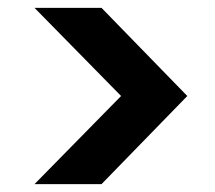

<svg xmlns="http://www.w3.org/2000/svg" viewBox="-20 -595 549 490"><path d="M289 -350 68 -575H239L458 -350L239 -125H68Z"/></svg>

Font: Albert Sans
Style: Bold
Weight: 700
Designer: Andreas Rasmussen
Foundry: a.Foundry
Version: Version 1.025